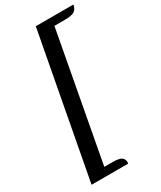

<svg xmlns="http://www.w3.org/2000/svg" viewBox="-243 -876 965 1153"><g transform="rotate(-30 239.0 -300.0)"><path d="M478 -796Q472 -765 452.5 -753.5Q433 -742 389 -742H315L151 141H207Q250 141 268 151.5Q286 162 286 187Q286 194 285 196H31L217 -796Z"/></g></svg>

Font: Sansita SW
Style: Italic
Weight: 400
Italic angle: -11°
Designer: Pablo Cosgaya
Foundry: Omnibus-Type
Version: Version 1.000